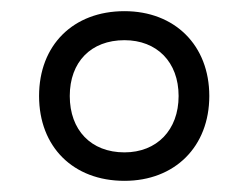

<svg xmlns="http://www.w3.org/2000/svg" viewBox="-20 -727 445 344"><path d="M203 -403C293 -403 355 -464 355 -555C355 -646 293 -707 203 -707C111 -707 50 -646 50 -555C50 -464 111 -403 203 -403ZM203 -454C143 -454 105 -494 105 -555C105 -616 143 -655 203 -655C261 -655 300 -616 300 -555C300 -494 261 -454 203 -454Z"/></svg>

Font: Fixel Display Light
Style: Regular
Weight: 300
Designer: AlfaBravo + MacPaw
Foundry: Kyrylo Tkachov, Marchela Mozhyna, Serhii Makarenko, Maria Weinstein, Zakhar Kryvoshyya
Version: Version 1.211